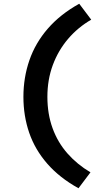

<svg xmlns="http://www.w3.org/2000/svg" viewBox="-20 -815 600 1025"><path d="M399 190Q298 134 232.5 59Q167 -16 136 -106Q105 -196 105 -298Q105 -401 137 -493.5Q169 -586 235.5 -662.5Q302 -739 403 -795L467 -710Q396 -669 343.5 -607.5Q291 -546 262 -468Q233 -390 233 -298Q233 -207 260.5 -131Q288 -55 340 4Q392 63 463 105Z"/></svg>

Font: Ubuntu Sans Mono
Style: Regular
Weight: 400
Monospace: yes
Designer: Dalton Maag Ltd
Foundry: Dalton Maag Ltd
Version: Version 1.006